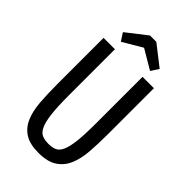

<svg xmlns="http://www.w3.org/2000/svg" viewBox="-265 -958 1051 1051"><g transform="rotate(45 260.0 -433.0)"><path d="M65 -687.3V-329.9Q65 -254.1 69.7 -191.7Q74.4 -129.3 93.9 -84.2Q113.3 -39.1 152.1 -14.6Q190.9 10 258.3 10Q326.9 10 366.5 -15.9Q406.1 -41.7 425.6 -86.9Q445 -132 449.9 -193.6Q454.7 -255.3 454.7 -327.1V-687.3H366.7V-327.1Q366.7 -239.3 360.7 -187.1Q354.7 -134.9 341.8 -107.2Q328.9 -79.6 308.9 -71.5Q289 -63.4 261.4 -63.4Q232.9 -63.4 212.6 -71.9Q192.3 -80.3 179 -108.2Q165.7 -136.1 159.4 -189.1Q153 -242.1 153 -331V-687.3ZM235.6 -876.3 117.6 -784.3 146.9 -739 260 -805.9 373.1 -739 402.4 -784.3 284.4 -876.3Z"/></g></svg>

Font: Secuela Black
Style: Regular
Weight: 900
Designer: Fernando Haro
Foundry: deFharo
Version: Version 1.704